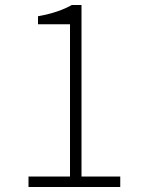

<svg xmlns="http://www.w3.org/2000/svg" viewBox="-20 -748 568 768"><path d="M94 0V-42H260V-651H132V-683Q176 -691 209.5 -702.5Q243 -714 267 -728H306V-42H461V0Z"/></svg>

Font: Noto Sans SC ExtraLight
Style: Regular
Weight: 250
Designer: Ryoko NISHIZUKA 西塚涼子 (kana, bopomofo & ideographs); Paul D. Hunt (Latin, Greek & Cyrillic); Sandoll Communications 산돌커뮤니
Foundry: Adobe
Version: Version 2.004-H2;hotconv 1.0.118;makeotfexe 2.5.65603